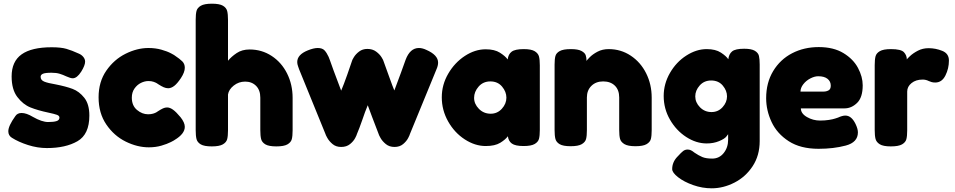

<svg xmlns="http://www.w3.org/2000/svg" viewBox="-20 -793 5175 1040"><path d="M44 -47Q25 -59 25 -82Q25 -111 63 -164Q74 -181 97 -181Q123 -181 158 -160Q207 -132 241 -132Q270 -132 286 -137Q302 -142 302 -156Q302 -166 288.5 -171Q275 -176 242 -183Q185 -195 145 -211Q105 -227 74 -267.5Q43 -308 43 -379Q43 -460 97 -498.5Q151 -537 260 -537Q310 -537 339.5 -528.5Q369 -520 406 -503Q421 -497 431 -485Q441 -473 441 -459Q441 -439 420 -405Q397 -369 374 -369Q362 -369 340 -379Q321 -388 303 -393.5Q285 -399 259 -399Q225 -399 212.5 -393.5Q200 -388 200 -377Q200 -359 219.5 -351Q239 -343 281 -336Q337 -325 373 -311.5Q409 -298 436.5 -263.5Q464 -229 464 -167Q464 -65 399.5 -28Q335 9 234 9Q183 9 131.5 -7.5Q80 -24 44 -47Z M885 -211Q900 -211 917 -199Q934 -187 958 -158Q981 -129 981 -106Q981 -68 926 -35Q926 -34 905.5 -23.5Q885 -13 854 -4Q823 5 786 5Q724 5 661 -26Q598 -57 556 -118.5Q514 -180 514 -266Q514 -350 556 -410.5Q598 -471 660.5 -502Q723 -533 784 -533Q822 -533 854 -524Q886 -515 906.5 -504Q927 -493 927 -492Q954 -474 967.5 -460.5Q981 -447 981 -426Q981 -402 960 -370Q940 -340 923.5 -327.5Q907 -315 891 -315Q879 -315 866.5 -320.5Q854 -326 837 -337Q836 -338 829.5 -342Q823 -346 811.5 -350Q800 -354 784 -354Q764 -354 743.5 -344Q723 -334 708.5 -313.5Q694 -293 694 -264Q694 -221 722 -197.5Q750 -174 782 -174Q798 -174 809.5 -177.5Q821 -181 827.5 -185Q834 -189 835 -190Q852 -201 863 -206Q874 -211 885 -211Z M1565 -263V-87Q1565 -56 1560.5 -39Q1556 -22 1537 -11Q1518 0 1477 0Q1436 0 1417.5 -11Q1399 -22 1394.5 -39.5Q1390 -57 1390 -89V-264Q1390 -305 1367 -328Q1344 -351 1308 -351Q1273 -351 1246 -329.5Q1219 -308 1215 -281V-87Q1215 -56 1210.5 -39Q1206 -22 1187 -11Q1168 0 1127 0Q1086 0 1067.5 -11Q1049 -22 1044.5 -39.5Q1040 -57 1040 -88V-686Q1040 -717 1044.5 -734Q1049 -751 1068 -762Q1087 -773 1128 -773Q1169 -773 1187.5 -762Q1206 -751 1210.5 -733.5Q1215 -716 1215 -685V-464Q1233 -486 1262 -505.5Q1291 -525 1332 -525Q1398 -525 1451.5 -490Q1505 -455 1535 -395Q1565 -335 1565 -263Z M2353 -454Q2353 -437 2344 -417L2310 -334L2200 -66Q2200 -63 2191 -45.5Q2182 -28 2163.5 -12.5Q2145 3 2117 3Q2089 3 2070 -12.5Q2051 -28 2041 -46Q2031 -64 2031 -67L1995 -161L1972 -223Q1957 -187 1943 -145Q1926 -96 1913 -66Q1913 -63 1904 -45.5Q1895 -28 1876 -12.5Q1857 3 1828 3Q1800 3 1781.5 -12.5Q1763 -28 1753 -46Q1743 -64 1743 -67L1600 -418Q1599 -422 1594.5 -434Q1590 -446 1590 -457Q1590 -497 1647 -520Q1679 -533 1701 -533Q1726 -533 1738 -520Q1750 -507 1760 -485Q1761 -483 1767 -467Q1773 -451 1787 -411L1828 -302Q1841 -332 1861 -388.5Q1881 -445 1887 -464Q1887 -467 1897 -483.5Q1907 -500 1925.5 -514Q1944 -528 1970 -528Q1998 -528 2017.5 -513.5Q2037 -499 2047 -482.5Q2057 -466 2057 -463Q2065 -441 2087.5 -378.5Q2110 -316 2116 -303Q2134 -349 2152 -399.5Q2170 -450 2177 -469Q2201 -533 2249 -533Q2268 -533 2289 -523Q2353 -495 2353 -454Z M2904 -439V-89Q2904 -58 2899.5 -41Q2895 -24 2876 -13Q2857 -2 2816 -2Q2771 -2 2752.5 -15.5Q2734 -29 2731 -55Q2718 -37 2689.5 -19.5Q2661 -2 2611 -2Q2553 -2 2497.5 -38Q2442 -74 2407.5 -135Q2373 -196 2373 -266Q2373 -334 2408 -394Q2443 -454 2498 -490Q2553 -526 2611 -526Q2659 -526 2688 -507.5Q2717 -489 2730 -471Q2733 -499 2751.5 -513Q2770 -527 2817 -527Q2858 -527 2876.5 -515.5Q2895 -504 2899.5 -487Q2904 -470 2904 -439ZM2723 -264Q2723 -296 2699.5 -324Q2676 -352 2636 -352Q2597 -352 2572.5 -324Q2548 -296 2548 -263Q2548 -230 2574 -203.5Q2600 -177 2638 -177Q2674 -177 2698.5 -204Q2723 -231 2723 -264Z M3510 -264V-88Q3510 -57 3505.5 -40Q3501 -23 3482 -12Q3463 -1 3422 -1Q3381 -1 3362 -12.5Q3343 -24 3338.5 -41Q3334 -58 3334 -89V-265Q3334 -306 3310.5 -329Q3287 -352 3247 -352Q3208 -352 3183.5 -328Q3159 -304 3159 -265V-88Q3159 -57 3154.5 -40Q3150 -23 3131 -12Q3112 -1 3071 -1Q3030 -1 3011.5 -12Q2993 -23 2988.5 -40.5Q2984 -58 2984 -89V-443Q2984 -473 2988.5 -489.5Q2993 -506 3012 -516.5Q3031 -527 3072 -527Q3111 -527 3129.5 -517Q3148 -507 3152.5 -494Q3157 -481 3157 -463Q3157 -465 3173.5 -482Q3190 -499 3216.5 -513Q3243 -527 3277 -527Q3343 -527 3396.5 -491.5Q3450 -456 3480 -396Q3510 -336 3510 -264Z M4095 -443V-29Q4095 49 4057 107Q4019 165 3958.5 196Q3898 227 3835 227Q3784 227 3734.5 209.5Q3685 192 3653 167Q3621 142 3621 123Q3621 86 3648 57L3651 54Q3670 33 3680.5 25Q3691 17 3705 17Q3714 17 3722.5 21Q3731 25 3742 34Q3764 49 3784 57.5Q3804 66 3838 66Q3876 66 3900 36Q3924 6 3924 -36V-66Q3924 -66 3914.5 -53.5Q3905 -41 3875 -28.5Q3845 -16 3808 -16Q3751 -16 3697 -51Q3643 -86 3609 -145Q3575 -204 3575 -273Q3575 -339 3609 -398Q3643 -457 3697.5 -492Q3752 -527 3808 -527Q3856 -527 3885 -508Q3914 -489 3925 -472Q3928 -500 3945.5 -514.5Q3963 -529 4011 -529Q4050 -529 4068.5 -518Q4087 -507 4091 -490Q4095 -473 4095 -443ZM3918 -271Q3918 -302 3895 -329.5Q3872 -357 3832 -357Q3794 -357 3770 -330Q3746 -303 3746 -271Q3746 -238 3771.5 -212Q3797 -186 3834 -186Q3870 -186 3894 -212.5Q3918 -239 3918 -271Z M4555 -206H4318Q4318 -178 4351 -159Q4384 -140 4422 -140Q4449 -140 4470.5 -143.5Q4492 -147 4504 -151Q4516 -155 4519 -156Q4543 -167 4559 -167Q4592 -167 4614 -122Q4627 -95 4627 -76Q4627 -22 4561 -4.5Q4495 13 4414 13Q4316 13 4252.5 -28Q4189 -69 4159.5 -132Q4130 -195 4130 -261Q4130 -345 4168 -408Q4206 -471 4270.5 -504.5Q4335 -538 4415 -538Q4495 -538 4548.5 -505.5Q4602 -473 4627.5 -425Q4653 -377 4653 -331Q4653 -265 4622.5 -235.5Q4592 -206 4555 -206ZM4480 -329Q4480 -352 4462.5 -366Q4445 -380 4412 -380Q4392 -380 4369 -368Q4346 -356 4331 -336.5Q4316 -317 4316 -297H4442Q4456 -297 4468 -303.5Q4480 -310 4480 -329Z M5046 -346Q5034 -346 5026 -348.5Q5018 -351 5011 -354Q4995 -362 4978 -362Q4941 -362 4917.5 -343Q4894 -324 4894 -297V-87Q4894 -56 4889.5 -39Q4885 -22 4866 -11Q4847 0 4805 0Q4764 0 4745.5 -11.5Q4727 -23 4722.5 -40.5Q4718 -58 4718 -89V-440Q4718 -471 4722.5 -488Q4727 -505 4746 -516Q4765 -527 4806 -527Q4861 -527 4876.5 -510Q4892 -493 4892 -471Q4892 -473 4909 -489Q4926 -505 4952 -518.5Q4978 -532 5010 -532Q5048 -532 5084 -517.5Q5120 -503 5120 -465Q5120 -422 5101 -384Q5082 -346 5046 -346Z"/></svg>

Font: Fredoka One
Style: Regular
Weight: 400
Designer: Milena B. Brandão, Ben Nathan
Version: Version 2.000; ttfautohint (v1.5.33-1714) -l 8 -r 50 -G 200 